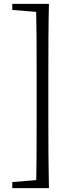

<svg xmlns="http://www.w3.org/2000/svg" viewBox="-20 -793 377 985"><path d="M231 -773Q229 -689 228.5 -603Q228 -517 228 -430V-171Q228 -85 228.5 0.5Q229 86 231 172H165Q167 88 167.5 2Q168 -84 168 -171V-430Q168 -516 167.5 -602Q167 -688 165 -773ZM198 -773V-731H179L43 -742V-773ZM198 130V172H43V141L179 130Z"/></svg>

Font: Noto Serif SC ExtraLight Light
Style: Regular
Weight: 300
Version: Version 2.002-H1;hotconv 1.1.0;makeotfexe 2.6.0